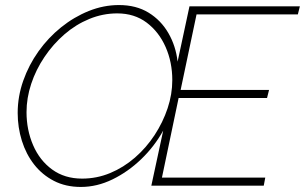

<svg xmlns="http://www.w3.org/2000/svg" viewBox="-20 -735 1207 760"><path d="M300 5Q240 5 193.5 -19Q147 -43 115 -84Q83 -125 66.5 -178Q50 -231 50 -288Q50 -353 72 -415.5Q94 -478 132.5 -532Q171 -586 222 -627Q273 -668 331.5 -691.5Q390 -715 451 -715Q519 -715 568 -685Q617 -655 646.5 -604Q676 -553 683 -491L730 -710H1167L1159 -678H758L695 -379H1045L1037 -347H687L621 -32H1030L1024 0H579L626 -218Q591 -155 539 -105Q487 -55 425.5 -25Q364 5 300 5ZM305 -28Q363 -28 416 -50Q469 -72 514 -111Q559 -150 592 -200.5Q625 -251 643.5 -306.5Q662 -362 662 -418Q662 -489 635.5 -549Q609 -609 560.5 -645.5Q512 -682 444 -682Q387 -682 333.5 -660Q280 -638 235 -599Q190 -560 156 -509.5Q122 -459 103.5 -403Q85 -347 85 -291Q85 -221 111 -160.5Q137 -100 186.5 -64Q236 -28 305 -28Z"/></svg>

Font: Raleway Thin ExtraLight
Style: Italic
Weight: 250
Italic angle: -12°
Version: Version 4.026